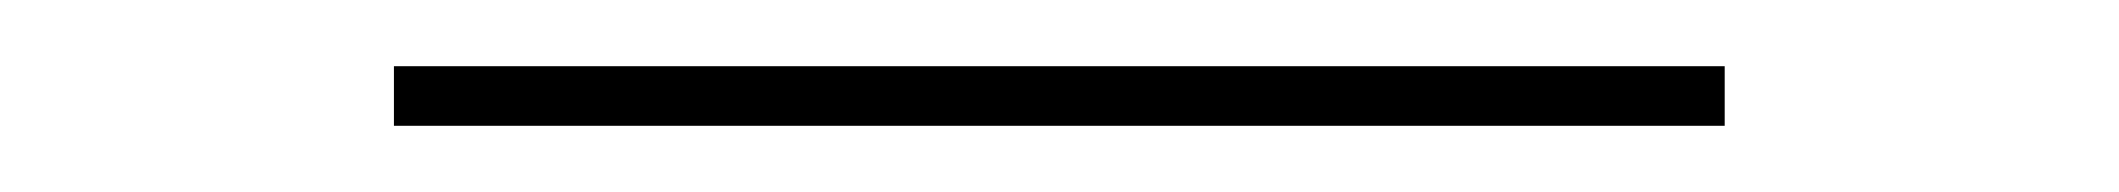

<svg xmlns="http://www.w3.org/2000/svg" viewBox="-20 -369 640 58"><path d="M99 -331V-349H501V-331Z"/></svg>

Font: Iosevka Thin Extended
Style: Regular
Weight: 100
Width: 7
Monospace: yes
Designer: Belleve Invis
Foundry: Belleve Invis
Version: Version 32.5.0; ttfautohint (v1.8.4)